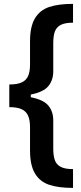

<svg xmlns="http://www.w3.org/2000/svg" viewBox="-20 -757 414 977"><path d="M132.8 -428.7V-546.9Q132.8 -622.1 158 -663.8Q183.1 -705.6 230.2 -721.4Q277.3 -737.3 351.6 -737.3V-641.6Q311.5 -641.6 289.8 -630.6Q268.1 -619.6 259.5 -597.4Q251 -575.2 251 -537.1V-394.5Q251 -349.1 226.1 -318.8Q201.2 -288.6 136.7 -275.9V-262.2Q201.2 -249.5 226.1 -219.7Q251 -189.9 251 -144.5V-1Q251 36.6 259.5 59.1Q268.1 81.5 289.8 92.5Q311.5 103.5 351.6 103.5V199.2Q277.3 199.2 230.2 183.3Q183.1 167.5 158 125.7Q132.8 84 132.8 8.8V-109.4Q132.8 -146.5 122.8 -168.7Q112.8 -190.9 89.8 -201.4Q66.9 -211.9 27.3 -211.9V-327.1Q66.9 -327.1 89.8 -337.4Q112.8 -347.7 122.8 -369.6Q132.8 -391.6 132.8 -428.7Z"/></svg>

Font: Pretendard JP SemiBold
Style: Regular
Weight: 600
Designer: Base glyphs from Inter by Rasmus Andersson; Hangeul glyphs from Noto Sans CJK(Source Han Sans) by Jang Soo-young and Kan
Foundry: Kil Hyung-jin
Version: Version 1.309